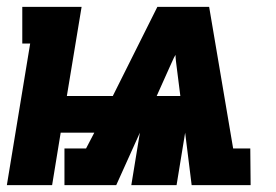

<svg xmlns="http://www.w3.org/2000/svg" viewBox="-36 -540 806 560"><path d="M-16 0 52 -413H29V-520H202L159 -260H293L423 -520H574L644 -107H694L695 0H523L504 -153L479 0H347L372 -153L303 0H152V-107H215L239 -153H141L116 0ZM490 -260 479 -347Q478 -355 477 -363.5Q476 -372 476 -380Q471 -372 467.5 -363.5Q464 -355 460 -347L421 -260Z"/></svg>

Font: Iosevka Etoile Heavy
Style: Italic
Weight: 900
Italic angle: -9°
Designer: Belleve Invis
Foundry: Belleve Invis
Version: Version 22.1.2; ttfautohint (v1.8.4)